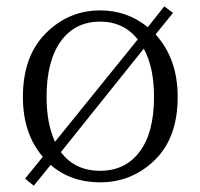

<svg xmlns="http://www.w3.org/2000/svg" viewBox="-20 -558 628 602"><path d="M430.7 -405.3 170.9 -81.1Q214.8 -22.5 293.9 -22.5Q373 -22.5 418 -82.5Q462.9 -142.6 462.9 -253.9Q462.9 -347.7 430.7 -405.3ZM152.3 -113.3 412.1 -434.6Q367.2 -490.2 293.9 -490.2Q214.8 -490.2 170.4 -428.2Q126 -366.2 126 -253.9Q126 -171.9 152.3 -113.3ZM522.5 -517.6 467.8 -450.2Q537.1 -374 537.1 -253.9Q537.1 -126 465.3 -56.2Q393.6 13.7 293.9 13.7Q202.1 13.7 138.7 -41L85.9 24.4L58.6 2L114.3 -66.4Q51.8 -138.7 51.8 -253.9Q51.8 -381.8 123.5 -453.6Q195.3 -525.4 293.9 -525.4Q378.9 -525.4 443.4 -472.7L495.1 -538.1Z"/></svg>

Font: GenYoMin TW TTF Light
Style: Regular
Weight: 300
Version: Version 1.300